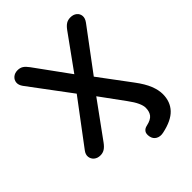

<svg xmlns="http://www.w3.org/2000/svg" viewBox="-246 -848 1164 1164"><g transform="rotate(-45 336.0 -266.0)"><path d="M466 179Q438 185 417.5 173.5Q397 162 392 137Q387 111 397 97Q407 83 427 79Q468 70 483.5 50Q499 30 499 -3Q499 -21 487 -47.5Q475 -74 449 -109L314 -294H358L169 -34Q153 -12 137 -2Q121 8 101 8Q76 8 60 -5.5Q44 -19 41.5 -39.5Q39 -60 55 -81L284 -386V-331L66 -623Q50 -645 52 -665.5Q54 -686 70 -699.5Q86 -713 110 -713Q131 -713 146 -703.5Q161 -694 177 -672L357 -424H316L495 -672Q511 -694 526.5 -703.5Q542 -713 563 -713Q588 -713 604 -700Q620 -687 622 -666.5Q624 -646 607 -623L389 -331V-386L559 -158Q598 -106 614.5 -64.5Q631 -23 631 12Q631 77 591.5 119Q552 161 466 179Z"/></g></svg>

Font: Nunito ExtraLight
Style: Regular
Weight: 200
Designer: Vernon Adams
Foundry: Vernon Adams
Version: Version 3.602